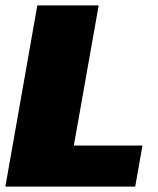

<svg xmlns="http://www.w3.org/2000/svg" viewBox="-57 -695 590 715"><path d="M82 -675H310.5L218 -153H473.5L446.5 0H-37Z"/></svg>

Font: Rudi
Style: Regular
Weight: 400
Italic angle: -10°
Designer: Tyler Finck
Foundry: Etcetera Type Company
Version: Version 1.111; ttfautohint (v1.8.4)